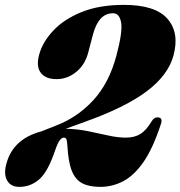

<svg xmlns="http://www.w3.org/2000/svg" viewBox="-27 -734 722 768"><path d="M-1.5 -79Q25 -178.5 138.5 -208.5L196.5 -231.5Q282.5 -264 346.2 -333.2Q410 -402.5 439 -513Q464 -607 457.5 -644Q451 -681 425 -681Q367.5 -681 345 -596.5L325.5 -522.5Q312.5 -474 277.2 -445.8Q242 -417.5 199.5 -417.5Q155 -417.5 136 -443Q117 -468.5 129.5 -515Q143 -565.5 185.8 -611.2Q228.5 -657 299.5 -685.8Q370.5 -714.5 469 -714.5Q594 -714.5 642.8 -659Q691.5 -603.5 667 -512Q645.5 -433 559.5 -368.5Q473.5 -304 312 -246.5L236 -219Q283 -218 325.5 -209.2Q368 -200.5 406 -192Q444 -183.5 477 -183.5Q511 -183.5 534.8 -198.2Q558.5 -213 580 -249.5Q590 -266 605 -264.5Q626.5 -263 615.5 -234.5Q585 -141.5 547.8 -87.2Q510.5 -33 467 -9.8Q423.5 13.5 374 13.5Q330 13.5 302.2 -0.8Q274.5 -15 260.2 -50.8Q246 -86.5 242.5 -151.5Q241.5 -170 238.8 -176.8Q236 -183.5 228 -183.5Q220 -183.5 211.8 -172.5Q203.5 -161.5 193.5 -132.5Q164.5 -46.5 129.8 -16.5Q95 13.5 50.5 13.5Q16 13.5 1.5 -12Q-13 -37.5 -1.5 -79Z"/></svg>

Font: Fraunces 72pt S000 Black
Style: Italic
Weight: 900
Italic angle: -16°
Version: Version 1.000; ttfautohint (v1.8.3)